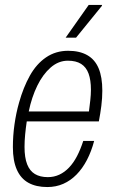

<svg xmlns="http://www.w3.org/2000/svg" viewBox="-20 -743 465 775"><path d="M171 12Q126 12 95 -5Q64 -22 48 -58Q32 -94 32 -149Q32 -195 38.5 -241Q45 -287 57 -329Q74 -390 100.5 -437.5Q127 -485 166 -511.5Q205 -538 255 -538Q301 -538 332 -520.5Q363 -503 378 -467.5Q393 -432 393 -377Q393 -347 389 -315.5Q385 -284 379 -253H88Q84 -226 81.5 -200Q79 -174 79 -150Q79 -107 89.5 -80Q100 -53 121 -40.5Q142 -28 173 -28Q198 -28 219.5 -38Q241 -48 259 -67Q277 -86 291 -113Q305 -140 316 -174H360Q349 -132 331 -97.5Q313 -63 289 -38.5Q265 -14 235.5 -1Q206 12 171 12ZM96 -293H339Q342 -316 344.5 -338.5Q347 -361 347 -381Q347 -420 337.5 -446Q328 -472 307.5 -485Q287 -498 254 -498Q216 -498 184.5 -470.5Q153 -443 130.5 -397Q108 -351 96 -293ZM245 -591 338 -723H392L391 -719L287 -591Z"/></svg>

Font: Archivo Condensed Thin
Style: Italic
Weight: 250
Width: 3
Italic angle: -10°
Designer: Hector Gatti
Foundry: Omnibus-Type
Version: Version 2.001